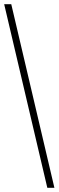

<svg xmlns="http://www.w3.org/2000/svg" viewBox="-20 -780 281 921"><path d="M207 121H241L34 -760H0Z"/></svg>

Font: Noto Serif Armenian Condensed ExtraLight
Style: Regular
Weight: 200
Width: 3
Designer: Monotype Design Team
Foundry: Monotype Imaging Inc.
Version: Version 2.008